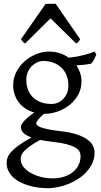

<svg xmlns="http://www.w3.org/2000/svg" viewBox="-20 -738 528 1002"><path d="M336.9 -293Q336.9 -318.8 328.4 -342Q319.8 -365.2 303 -382.6Q286.1 -399.9 261 -409.9Q235.8 -419.9 203.1 -419.9Q190.9 -419.9 176 -413.6Q161.1 -407.2 147.9 -395Q134.8 -382.8 126 -364.3Q117.2 -345.7 117.2 -321.8Q117.2 -295.9 125.2 -272.7Q133.3 -249.5 149.7 -232.4Q166 -215.3 191.2 -205.3Q216.3 -195.3 251 -195.3Q265.1 -195.3 280.5 -201.4Q295.9 -207.5 308.3 -220Q320.8 -232.4 328.9 -250.5Q336.9 -268.6 336.9 -293ZM252.9 2Q234.4 0 218.8 -2.4Q203.1 -4.9 189.5 -7.8Q154.3 11.2 134 26.4Q113.8 41.5 103.5 53.5Q93.3 65.4 90.6 75.2Q87.9 85 87.9 92.8Q87.9 113.3 101.6 131.6Q115.2 149.9 138.2 163.3Q161.1 176.8 191.4 184.8Q221.7 192.9 254.9 192.9Q287.6 192.9 314.5 184.1Q341.3 175.3 360.4 159.9Q379.4 144.5 389.9 123.3Q400.4 102.1 400.4 76.7Q400.4 63 394 51.5Q387.7 40 371.1 30.8Q354.5 21.5 325.9 14.2Q297.4 6.8 252.9 2ZM405.3 -313Q405.3 -275.4 388.4 -244.4Q371.6 -213.4 344.2 -191.2Q316.9 -168.9 282.2 -156.5Q247.6 -144 211.9 -144H210Q186.5 -124.5 177.7 -111.6Q168.9 -98.6 168.9 -95.7Q168.9 -89.8 174.1 -84.2Q179.2 -78.6 193.1 -73.5Q207 -68.4 231.4 -63.2Q255.9 -58.1 293.9 -53.7Q347.2 -47.9 381.8 -36.1Q416.5 -24.4 437 -9Q457.5 6.3 465.6 23.9Q473.6 41.5 473.6 58.6Q473.6 85.4 463.4 109.6Q453.1 133.8 435.5 154.3Q418 174.8 394 191.4Q370.1 208 342.8 219.7Q315.4 231.4 286.1 237.8Q256.8 244.1 228 244.1Q205.1 244.1 180.7 241Q156.2 237.8 132.3 231Q108.4 224.1 87.2 213.6Q65.9 203.1 49.8 188.2Q33.7 173.3 24.2 154.5Q14.6 135.7 14.6 111.8Q14.6 99.1 19.3 85.2Q23.9 71.3 38.1 55.2Q52.2 39.1 77.6 20.5Q103 2 145 -20.5Q113.3 -31.7 101.1 -45.9Q88.9 -60.1 88.9 -74.7Q88.9 -78.6 91.3 -85.2Q93.8 -91.8 101.3 -101.3Q108.9 -110.8 122.8 -123Q136.7 -135.3 159.2 -150.9Q134.3 -157.7 114 -170.7Q93.8 -183.6 79.3 -201.9Q64.9 -220.2 56.9 -243.4Q48.8 -266.6 48.8 -293.9Q48.8 -329.6 64.9 -361.6Q81.1 -393.6 107.4 -417.2Q133.8 -440.9 167.5 -454.8Q201.2 -468.8 236.8 -468.8Q266.1 -468.8 291.7 -460.4Q317.4 -452.1 338.4 -437Q363.8 -439.5 384.3 -443.4Q404.8 -447.3 421.1 -451.7Q437.5 -456.1 450.2 -460.4Q462.9 -464.8 473.1 -468.8L482.9 -454.1Q477.1 -440.4 471.7 -429Q466.3 -417.5 455.1 -405.3Q436.5 -401.9 418.7 -399.9Q400.9 -397.9 378.4 -397Q391.1 -378.4 398.2 -357.4Q405.3 -336.4 405.3 -313ZM398.4 -533.2Q392.6 -523.9 389.2 -519.5Q385.7 -515.1 377.4 -511.2L243.7 -642.1L111.3 -511.2Q107.4 -513.2 104.7 -515.1Q102.1 -517.1 99.9 -519.5Q97.7 -522 95.2 -525.4Q92.8 -528.8 89.4 -533.2L218.3 -718.3H270.5Z"/></svg>

Font: Gentium Plus Afr
Style: Regular
Weight: 400
Designer: J. Victor Gaultney, Annie Olsen, Iska Routamaa, Becca Hirsbrunner
Foundry: SIL International
Version: Version 5.000